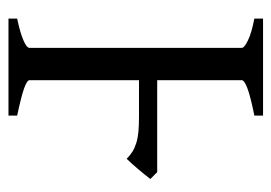

<svg xmlns="http://www.w3.org/2000/svg" viewBox="-116 -540 655 464"><g transform="rotate(90 212.0 -307.5)"><path d="M173.3 -359.4H395.5L412.1 -342.8Q406.7 -335.9 400.4 -328.1Q394 -320.3 387.5 -312.5Q380.9 -304.7 374.5 -297.6Q368.2 -290.5 363.3 -285.6Q355 -293.9 345.9 -299.6Q336.9 -305.2 325.2 -308.8Q313.5 -312.5 298.1 -314Q282.7 -315.4 261.2 -315.4H173.3V-50.8Q173.3 -44.9 192.9 -37.8Q212.4 -30.8 258.8 -21V0H24.4V-21Q57.6 -27.8 76.4 -35.9Q95.2 -43.9 95.2 -50.8V-564Q95.2 -569.8 77.4 -578.6Q59.6 -587.4 24.4 -594.2V-615.2H258.8V-594.2Q210.9 -584.5 192.1 -577.1Q173.3 -569.8 173.3 -564Z"/></g></svg>

Font: Gentium Unicode
Style: Regular
Weight: 400
Version: Version 1.009